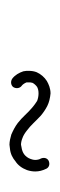

<svg xmlns="http://www.w3.org/2000/svg" viewBox="123 -912 129 416"><g transform="rotate(90 188.0 -703.5)"><path d="M134 -689C137 -680 142 -671 150 -665C156 -661 164 -662 168 -667C172 -673 171 -681 166 -685C163 -687 160 -691 158 -696C158 -697 158 -699 158 -701C158 -703 158 -706 159 -709C161 -713 165 -717 168 -719C172 -721 176 -722 182 -722C187 -722 193 -721 198 -719C201 -717 206 -714 213 -708C224 -699 233 -687 246 -677C254 -671 262 -667 271 -663C278 -661 286 -659 293 -659C296 -659 298 -660 301 -660C313 -661 322 -666 329 -672C337 -677 344 -686 348 -697C350 -703 351 -709 351 -715C351 -723 349 -731 345 -739C342 -745 335 -747 328 -744C322 -741 320 -734 323 -727C325 -724 326 -719 326 -715C326 -711 325 -708 324 -705C322 -699 318 -694 314 -691C310 -688 305 -686 298 -685C296 -685 295 -684 293 -684C289 -684 284 -685 279 -687C273 -689 267 -693 262 -697C251 -705 242 -716 230 -727C224 -732 217 -737 209 -741C201 -745 192 -747 182 -748C171 -748 162 -744 155 -740C147 -735 140 -727 136 -718C134 -713 133 -707 133 -701C133 -697 133 -693 134 -689Z"/></g></svg>

Font: LS
Style: Light
Weight: 300
Designer: BSozoo
Foundry: BSozoo
Version: Version 001.000